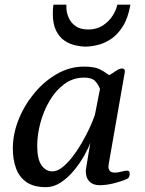

<svg xmlns="http://www.w3.org/2000/svg" viewBox="-20 -776 613 811"><path d="M174.3 14.6Q122.6 14.6 91.8 -6.8Q61 -28.3 47.6 -65.4Q34.2 -102.5 34.2 -148.4Q34.2 -210 58.6 -271Q83 -332 125.2 -382.8Q167.5 -433.6 221.2 -464.1Q274.9 -494.6 334 -494.6Q377 -494.6 397.9 -484.9Q418.9 -475.1 441.4 -458.5Q453.6 -465.3 469 -476.1Q484.4 -486.8 495.6 -486.8Q500.5 -486.8 504.4 -483.6Q508.3 -480.5 507.3 -472.2L439 -82Q438 -75.2 438 -71.8Q438 -61 444.1 -54Q450.2 -46.9 466.8 -46.9Q477.1 -46.9 492.7 -51Q508.3 -55.2 515.6 -55.2Q520 -55.2 523.9 -53.2Q527.8 -51.3 527.8 -40.5Q527.8 -34.7 525.1 -28.8Q522.5 -22.9 515.6 -20Q491.7 -9.3 460 -1.5Q428.2 6.3 400.9 6.3Q373 6.3 357.7 -9.3Q342.3 -24.9 342.3 -53.7Q342.3 -56.6 344.5 -70.3Q346.7 -84 349.9 -103Q353 -122.1 356.2 -141.1Q359.4 -160.2 361.8 -173.3Q353 -149.4 335 -117.4Q316.9 -85.4 291.7 -55.2Q266.6 -24.9 236.6 -5.1Q206.5 14.6 174.3 14.6ZM201.7 -52.2Q221.2 -52.2 242.2 -68.4Q263.2 -84.5 284.2 -111.1Q305.2 -137.7 323.7 -169.4Q342.3 -201.2 357.2 -232.9Q372.1 -264.6 380.9 -291L402.3 -399.9Q395 -420.4 381.1 -434.3Q367.2 -448.2 335.4 -448.2Q288.6 -448.2 251.7 -420.9Q214.8 -393.6 189.2 -349.9Q163.6 -306.2 150.4 -256.1Q137.2 -206.1 137.2 -160.2Q137.2 -103.5 155.3 -77.9Q173.3 -52.2 201.7 -52.2ZM341.8 -579.1Q322.3 -579.1 298.3 -584.5Q274.4 -589.8 252.7 -604.2Q231 -618.7 217 -646.5Q203.1 -674.3 203.1 -718.8Q203.1 -727.5 203.6 -736.8Q204.1 -746.1 205.6 -756.3H260.7Q260.3 -753.9 260.3 -751.2Q260.3 -748.5 260.3 -746.1Q260.3 -723.6 269.8 -701.7Q279.3 -679.7 299.6 -665.5Q319.8 -651.4 352.5 -651.4Q387.7 -651.4 413.3 -667.7Q439 -684.1 454.8 -708.3Q470.7 -732.4 475.6 -756.3H530.8Q521 -699.2 498.5 -664.1Q476.1 -628.9 448 -610.6Q419.9 -592.3 391.6 -585.7Q363.3 -579.1 341.8 -579.1Z"/></svg>

Font: Gelasio
Style: Italic
Weight: 400
Italic angle: -8.5°
Designer: Eben Sorkin
Foundry: Eben Sorkin
Version: Version 1.008